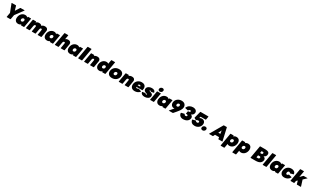

<svg xmlns="http://www.w3.org/2000/svg" viewBox="862 -5057 15410 9516"><g transform="rotate(30 8567.0 -298.5)"><path d="M428 0H236Q221 0 221 -16L264 -261Q86 -715 86 -722Q88 -734 103 -734H325Q340 -734 344 -721L418 -471L578 -721Q586 -734 601 -734H819Q832 -734 832 -725Q832 -716 493 -264L449 -18Q446 -2 428 0Z M879 10Q767 10 711 -67Q671 -122 671 -201Q671 -234 678 -271Q700 -399 783 -475.5Q866 -552 978 -552Q1071 -552 1117 -487Q1121 -506 1124 -523.5Q1127 -541 1147 -542H1298Q1312 -542 1312 -529L1223 -18Q1220 -2 1202 0H1051Q1035 0 1035 -18L1041 -55Q972 10 879 10ZM966 -180Q1004 -180 1032 -206Q1068 -239 1068 -292Q1068 -318 1052 -340Q1036 -362 998 -362Q961 -362 933 -337Q896 -303 896 -251Q896 -224 912.5 -202Q929 -180 966 -180Z M2192 0H2008Q1993 0 1993 -16L2016 -147Q2042 -298 2042 -315Q2042 -333 2034.5 -347.5Q2027 -362 1997 -362Q1938 -362 1922 -268L1878 -18Q1875 -2 1857 0H1673Q1658 0 1658 -16L1681 -147Q1707 -298 1707 -315Q1707 -333 1699.5 -347.5Q1692 -362 1662 -362Q1603 -362 1587 -268L1543 -18Q1540 -2 1522 0H1338Q1323 0 1323 -16L1412 -524Q1415 -541 1434 -542H1586Q1601 -542 1601 -528L1596 -482Q1663 -552 1769 -552Q1883 -552 1924 -480Q1993 -552 2104 -552Q2202 -552 2245 -499Q2277 -461 2277 -402Q2277 -380 2213 -18Q2210 -2 2192 0Z M2531 10Q2419 10 2363 -67Q2323 -122 2323 -201Q2323 -234 2330 -271Q2352 -399 2435 -475.5Q2518 -552 2630 -552Q2723 -552 2769 -487Q2773 -506 2776 -523.5Q2779 -541 2799 -542H2950Q2964 -542 2964 -529L2875 -18Q2872 -2 2854 0H2703Q2687 0 2687 -18L2693 -55Q2624 10 2531 10ZM2618 -180Q2656 -180 2684 -206Q2720 -239 2720 -292Q2720 -318 2704 -340Q2688 -362 2650 -362Q2613 -362 2585 -337Q2548 -303 2548 -251Q2548 -224 2564.5 -202Q2581 -180 2618 -180Z M3513 0H3329Q3314 0 3314 -16L3337 -147Q3363 -298 3363 -315Q3363 -333 3355.5 -347.5Q3348 -362 3318 -362Q3256 -362 3240 -274L3195 -18Q3192 -2 3174 0H2990Q2975 0 2975 -16L3101 -732Q3104 -749 3122 -750H3306Q3321 -750 3321 -736Q3321 -733 3280 -497Q3339 -552 3430 -552Q3524 -552 3567 -499Q3598 -461 3598 -402Q3598 -380 3534 -18Q3531 -2 3513 0Z M3852 10Q3740 10 3684 -67Q3644 -122 3644 -201Q3644 -234 3651 -271Q3673 -399 3756 -475.5Q3839 -552 3951 -552Q4044 -552 4090 -487Q4094 -506 4097 -523.5Q4100 -541 4120 -542H4271Q4285 -542 4285 -529L4196 -18Q4193 -2 4175 0H4024Q4008 0 4008 -18L4014 -55Q3945 10 3852 10ZM3939 -180Q3977 -180 4005 -206Q4041 -239 4041 -292Q4041 -318 4025 -340Q4009 -362 3971 -362Q3934 -362 3906 -337Q3869 -303 3869 -251Q3869 -224 3885.5 -202Q3902 -180 3939 -180Z M4517 0H4325Q4310 0 4310 -16L4433 -716Q4436 -733 4454 -734H4646Q4661 -734 4661 -720Q4661 -717 4538 -18Q4535 -2 4517 0Z M5190 0H5006Q4991 0 4991 -16L5014 -147Q5040 -298 5040 -315Q5040 -333 5032.5 -347.5Q5025 -362 4995 -362Q4933 -362 4917 -274L4872 -18Q4869 -2 4851 0H4667Q4652 0 4652 -16L4741 -524Q4744 -541 4763 -542H4914Q4929 -542 4929 -528L4925 -486Q4994 -552 5102 -552Q5200 -552 5243 -499Q5275 -461 5275 -402Q5275 -380 5211 -18Q5208 -2 5190 0Z M5529 10Q5417 10 5361 -67Q5321 -122 5321 -201Q5321 -234 5328 -271Q5350 -399 5433 -475.5Q5516 -552 5628 -552Q5697 -552 5741 -515L5779 -732Q5782 -749 5800 -750H5984Q5999 -750 5999 -736Q5999 -733 5873 -18Q5870 -2 5852 0H5701Q5685 0 5685 -18L5691 -55Q5622 10 5529 10ZM5616 -180Q5654 -180 5682 -206Q5718 -239 5718 -292Q5718 -318 5702 -340Q5686 -362 5648 -362Q5611 -362 5583 -337Q5546 -303 5546 -251Q5546 -224 5562.5 -202Q5579 -180 5616 -180Z M6248 10Q6109 10 6040 -68Q5989 -127 5989 -213Q5989 -240 5994 -271Q6016 -396 6112 -474Q6208 -552 6347 -552Q6486 -552 6555 -474Q6607 -415 6607 -329Q6607 -301 6602 -271Q6580 -146 6483.5 -68Q6387 10 6248 10ZM6282 -180Q6320 -180 6348 -206Q6384 -239 6384 -292Q6384 -318 6368 -340Q6352 -362 6314 -362Q6277 -362 6249 -337Q6212 -303 6212 -251Q6212 -224 6228.5 -202Q6245 -180 6282 -180Z M7171 0H6987Q6972 0 6972 -16L6995 -147Q7021 -298 7021 -315Q7021 -333 7013.5 -347.5Q7006 -362 6976 -362Q6914 -362 6898 -274L6853 -18Q6850 -2 6832 0H6648Q6633 0 6633 -16L6722 -524Q6725 -541 6744 -542H6895Q6910 -542 6910 -528L6906 -486Q6975 -552 7083 -552Q7181 -552 7224 -499Q7256 -461 7256 -402Q7256 -380 7192 -18Q7189 -2 7171 0Z M7548 10Q7418 10 7352 -68Q7303 -127 7303 -211Q7303 -240 7308 -271Q7330 -396 7423.5 -474Q7517 -552 7647 -552Q7743 -552 7801 -512Q7883 -454 7883 -336Q7883 -287 7870 -237Q7865 -220 7848 -220H7517Q7529 -166 7581 -166Q7622 -166 7652 -187Q7662 -196 7671 -196Q7675 -196 7826 -142Q7836 -138 7836 -130Q7836 -125 7831 -119Q7779 -51 7703.5 -20.5Q7628 10 7548 10ZM7677 -320Q7676 -390 7617 -390Q7556 -390 7530 -320Z M8114 10Q7924 10 7890 -129Q7890 -147 7906 -150L8059 -176Q8071 -176 8075 -165Q8095 -134 8132 -134Q8167 -134 8167 -157Q8167 -166 8158.5 -171.5Q8150 -177 8117 -186Q7950 -228 7950 -346Q7950 -443 8042 -503Q8116 -552 8219 -552Q8404 -552 8427 -416Q8427 -397 8410 -394L8265 -369Q8254 -369 8250 -381Q8241 -408 8208 -408Q8179 -408 8179 -386Q8179 -367 8229 -354Q8336 -327 8371 -283Q8397 -250 8397 -202Q8397 -98 8300 -39Q8221 10 8114 10Z M8641 -593Q8592 -593 8563 -624Q8541 -648 8541 -682Q8541 -745 8592 -785Q8631 -815 8680 -815Q8730 -815 8758 -785Q8779 -762 8779 -727Q8779 -664 8730 -624Q8691 -593 8641 -593ZM8628 0H8444Q8429 0 8429 -16L8518 -524Q8521 -541 8540 -542H8724Q8738 -542 8738 -529L8649 -18Q8646 -2 8628 0Z M8971 10Q8859 10 8803 -67Q8763 -122 8763 -201Q8763 -234 8770 -271Q8792 -399 8875 -475.5Q8958 -552 9070 -552Q9163 -552 9209 -487Q9213 -506 9216 -523.5Q9219 -541 9239 -542H9390Q9404 -542 9404 -529L9315 -18Q9312 -2 9294 0H9143Q9127 0 9127 -18L9133 -55Q9064 10 8971 10ZM9058 -180Q9096 -180 9124 -206Q9160 -239 9160 -292Q9160 -318 9144 -340Q9128 -362 9090 -362Q9053 -362 9025 -337Q8988 -303 8988 -251Q8988 -224 9004.5 -202Q9021 -180 9058 -180Z M9723 0H9515Q9501 0 9501 -9Q9501 -15 9692 -234Q9678 -232 9661 -232Q9562 -232 9508 -303Q9468 -356 9468 -429Q9468 -455 9473 -484Q9494 -601 9588 -674.5Q9682 -748 9814 -748Q9946 -748 10014 -670Q10067 -610 10067 -527Q10067 -437 10004 -334Q9957 -257 9857 -140L9747 -12Q9737 0 9723 0ZM9751 -385Q9783 -385 9811 -409Q9847 -439 9847 -487Q9847 -513 9831.5 -533Q9816 -553 9781 -553Q9747 -553 9720 -530Q9685 -500 9685 -450Q9685 -426 9701 -405.5Q9717 -385 9751 -385Z M10319 14Q10216 14 10149.5 -40.5Q10083 -95 10073 -195Q10073 -212 10090 -216Q10256 -257 10259 -257Q10271 -257 10274 -243Q10290 -189 10349 -189Q10426 -189 10426 -250Q10426 -290 10364 -292H10327Q10313 -292 10313 -306L10335 -437Q10338 -454 10356 -455H10396Q10421 -455 10439 -468Q10462 -485 10462 -513Q10462 -549 10410 -553Q10362 -553 10330 -497Q10321 -483 10310 -483L10149 -520Q10137 -522 10137 -532L10139 -542Q10185 -643 10270.5 -695.5Q10356 -748 10459 -748Q10579 -748 10643 -690Q10694 -643 10694 -576Q10694 -451 10552 -383Q10654 -342 10654 -246Q10654 -228 10651 -209Q10633 -108 10543 -47Q10453 14 10319 14Z M10979 14Q10771 14 10724 -182L10725 -190Q10726 -201 10740 -205Q10904 -246 10907 -246Q10918 -246 10923 -235Q10943 -189 11001 -189Q11067 -189 11083 -247L11084 -257Q11084 -278 11068 -293Q11052 -308 11017 -308Q10993 -308 10969.5 -300.5Q10946 -293 10904 -273Q10898 -270 10891 -270Q10884 -270 10792 -324Q10783 -330 10783 -339L10881 -717Q10886 -734 10902 -734H11337Q11352 -734 11352 -720Q11352 -717 11322 -546Q11319 -530 11301 -528H11018L10992 -439Q11055 -478 11125 -478Q11225 -478 11278 -414Q11318 -367 11318 -297Q11318 -273 11313 -246Q11293 -131 11200 -58.5Q11107 14 10979 14Z M11432 10Q11380 10 11350 -23Q11328 -47 11328 -83Q11328 -150 11380 -191Q11421 -223 11473 -223Q11525 -223 11555 -191Q11578 -166 11578 -130Q11578 -64 11526 -23Q11484 10 11432 10Z M12552 0H12351Q12336 0 12333 -15L12317 -110H12084L12037 -15Q12028 0 12013 0H11816Q11803 0 11803 -10Q11803 -16 12214 -720Q12222 -734 12237 -734H12389Q12404 -734 12408 -720Q12569 -22 12569 -12Q12567 0 12552 0ZM12291 -282 12262 -462 12172 -282Z M12790 218H12606Q12591 218 12591 202L12718 -524Q12721 -541 12740 -542H12891Q12906 -542 12906 -528L12901 -487Q12969 -552 13062 -552Q13174 -552 13230 -476Q13270 -421 13270 -339Q13270 -307 13264 -271Q13241 -144 13158 -67Q13075 10 12963 10Q12894 10 12851 -26L12811 200Q12808 216 12790 218ZM12944 -180Q12982 -180 13010 -206Q13046 -239 13046 -292Q13046 -318 13030 -340Q13014 -362 12976 -362Q12939 -362 12911 -337Q12874 -303 12874 -251Q12874 -224 12890.5 -202Q12907 -180 12944 -180Z M13456 218H13272Q13257 218 13257 202L13384 -524Q13387 -541 13406 -542H13557Q13572 -542 13572 -528L13567 -487Q13635 -552 13728 -552Q13840 -552 13896 -476Q13936 -421 13936 -339Q13936 -307 13930 -271Q13907 -144 13824 -67Q13741 10 13629 10Q13560 10 13517 -26L13477 200Q13474 216 13456 218ZM13610 -180Q13648 -180 13676 -206Q13712 -239 13712 -292Q13712 -318 13696 -340Q13680 -362 13642 -362Q13605 -362 13577 -337Q13540 -303 13540 -251Q13540 -224 13556.5 -202Q13573 -180 13610 -180Z M14463 0H14190Q14175 0 14175 -16L14298 -716Q14301 -733 14319 -734H14606Q14840 -734 14840 -582Q14840 -448 14704 -388Q14820 -354 14820 -249Q14820 -235 14817 -219Q14798 -112 14713.5 -56Q14629 0 14463 0ZM14551 -446Q14570 -446 14589 -460Q14614 -479 14614 -523Q14614 -541 14602 -552.5Q14590 -564 14571 -564H14489L14469 -446ZM14510 -170Q14537 -170 14559 -185Q14589 -204 14589 -249Q14589 -271 14574 -284Q14559 -297 14532 -297H14442L14420 -170Z M15070 0H14886Q14871 0 14871 -16L14997 -732Q15000 -749 15018 -750H15202Q15217 -750 15217 -736Q15217 -733 15091 -18Q15088 -2 15070 0Z M15413 10Q15301 10 15245 -67Q15205 -122 15205 -201Q15205 -234 15212 -271Q15234 -399 15317 -475.5Q15400 -552 15512 -552Q15605 -552 15651 -487Q15655 -506 15658 -523.5Q15661 -541 15681 -542H15832Q15846 -542 15846 -529L15757 -18Q15754 -2 15736 0H15585Q15569 0 15569 -18L15575 -55Q15506 10 15413 10ZM15500 -180Q15538 -180 15566 -206Q15602 -239 15602 -292Q15602 -318 15586 -340Q15570 -362 15532 -362Q15495 -362 15467 -337Q15430 -303 15430 -251Q15430 -224 15446.5 -202Q15463 -180 15500 -180Z M16110 10Q15980 10 15918 -68Q15872 -126 15872 -209Q15872 -238 15878 -271Q15900 -396 15989.5 -474Q16079 -552 16209 -552Q16300 -552 16365.5 -511Q16431 -470 16446 -378Q16444 -359 16430 -355Q16264 -312 16261 -312Q16250 -312 16246 -324Q16231 -362 16188 -362Q16153 -362 16130 -337Q16098 -301 16098 -246Q16098 -180 16156 -180Q16200 -180 16227 -221Q16235 -234 16246 -234L16411 -191Q16421 -188 16421 -179Q16421 -174 16419 -168Q16370 -78 16286.5 -34Q16203 10 16110 10Z M17043 0H16842Q16827 0 16823 -13L16770 -198L16704 -138L16683 -18Q16680 -2 16662 0H16478Q16463 0 16463 -16L16589 -732Q16592 -749 16610 -750H16794Q16809 -750 16809 -736Q16809 -733 16748 -388L16890 -531Q16901 -542 16914 -542H17121Q17134 -542 17134 -534Q17134 -527 16951 -361Q17061 -19 17061 -16Q17061 0 17043 0Z"/></g></svg>

Font: YamahaIndonesia935. App Black
Style: Italic
Weight: 900
Italic angle: -10°
Designer: Dalton Maag Ltd
Foundry: Dalton Maag Ltd
Version: Version 1.002; January 01, 2024; Regular/Italic